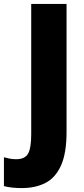

<svg xmlns="http://www.w3.org/2000/svg" viewBox="-89 -734 426 978"><path d="M22 224Q-5 224 -27.5 221.5Q-50 219 -69 214V67Q-55 71 -40 74Q-25 77 -7 77Q38 77 54 48.5Q70 20 70 -50V-714H250V-62Q250 46 222 108.5Q194 171 143 197.5Q92 224 22 224Z"/></svg>

Font: Noto Sans Oriya Cond Blk
Style: Regular
Weight: 900
Width: 3
Designer: Amélie Bonet and Sol Matas
Foundry: Google LLC
Version: Version 2.006; ttfautohint (v1.8.4.7-5d5b)